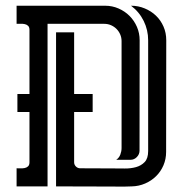

<svg xmlns="http://www.w3.org/2000/svg" viewBox="-20 -664 651 684"><path d="M354.5 -643.6Q379.9 -643.6 402.3 -633.8Q424.8 -624 441.4 -607.4Q458 -590.8 467.8 -568.4Q477.5 -545.9 477.5 -520.5L477.1 -127.4Q477.1 -114.3 467.5 -104.5Q458 -94.7 444.8 -94.7H394Q404.3 -101.6 408.7 -113.3Q413.1 -125 413.1 -136.7V-517.6Q413.1 -530.3 408.2 -541.5Q403.3 -552.7 395 -561Q386.7 -569.3 375.5 -574.2Q364.3 -579.1 351.6 -579.1H149.4V0H39.1V-64.5Q45.4 -64.5 53.2 -64.2Q61 -64 68.1 -65.4Q75.2 -66.9 80.1 -71.5Q85 -76.2 85 -85.9V-265.1H42V-329.1H85V-557.6Q85 -567.4 80.1 -572Q75.2 -576.7 68.1 -578.1Q61 -579.6 53.2 -579.3Q45.4 -579.1 39.1 -579.1V-643.6ZM244.1 -85.9Q244.1 -77.1 250.5 -70.8Q256.8 -64.5 265.6 -64.5L384.8 -64Q402.8 -64 424.3 -63.7Q445.8 -63.5 464.4 -68.6Q482.9 -73.7 495.4 -86.7Q507.8 -99.6 507.8 -126V-520.5Q507.8 -557.1 491.9 -589.4Q476.1 -621.6 446.8 -643.6Q472.7 -643.6 495.6 -634Q518.6 -624.5 535.6 -608.2Q552.7 -591.8 562.5 -569.3Q572.3 -546.9 572.3 -520.5L571.8 -123Q571.8 -97.2 562.3 -75Q552.7 -52.7 536.1 -36.4Q519.5 -20 497.1 -10.3Q474.6 -0.5 449.2 0Q426.3 1 403.8 0.7Q381.3 0.5 358.4 0.5L179.7 0V-548.8H244.1V-329.1H310.1V-265.1H244.1Z"/></svg>

Font: Isar CAT
Style: Regular
Weight: 400
Designer: Digitized by Peter Wiegel
Foundry: CAT-Fonts, Peter Wiegel
Version: Version 1.000; ttfautohint (v1.3)